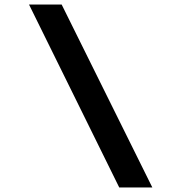

<svg xmlns="http://www.w3.org/2000/svg" viewBox="-20 -720 800 847"><path d="M506 107 108 -700H252L652 107Z"/></svg>

Font: Lexend Tera Medium
Style: Regular
Weight: 500
Designer: Bonnie Shaver-Troup, Thomas Jockin
Foundry: Lexend
Version: Version 1.007